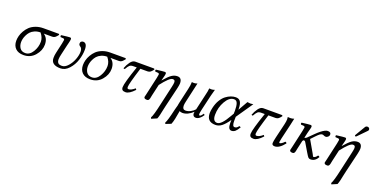

<svg xmlns="http://www.w3.org/2000/svg" viewBox="-30 -1543 5111 2640"><g transform="rotate(20 2525.5 -223.0)"><path d="M74 -140Q74 -174 83.5 -211Q93 -248 115.5 -287.5Q138 -327 170.5 -358Q203 -389 254.5 -409Q306 -429 369 -429H593L601 -417Q579 -388 562 -374.5Q545 -361 521 -361H396Q463 -317 463 -223Q463 -137 399 -62.5Q335 12 233 12Q156 12 115 -29Q74 -70 74 -140ZM349 -361Q302 -361 264 -344Q226 -327 204 -302Q182 -277 167.5 -246Q153 -215 148 -190Q143 -165 143 -145Q143 -94 168.5 -58Q194 -22 247 -22Q311 -22 354 -92Q397 -162 397 -241Q397 -303 349 -361Z M645 -170 679 -321Q688 -363 688 -372Q688 -390 670 -392L630 -395Q619 -411 629 -423Q731 -436 753 -436Q773 -436 773 -415Q773 -407 770.5 -393.5Q768 -380 762 -356Q756 -332 753 -320L722 -185Q708 -128 708 -101Q708 -65 724 -47Q740 -29 781 -29Q826 -29 868.5 -77Q911 -125 934 -187Q957 -249 957 -299Q957 -325 949 -341.5Q941 -358 931 -363.5Q921 -369 913 -378.5Q905 -388 905 -402Q905 -423 918 -432.5Q931 -442 944 -442Q1003 -442 1003 -346Q1003 -271 977 -191Q951 -111 896 -50.5Q841 10 773 10Q636 10 636 -93Q636 -133 645 -170Z M1050 -140Q1050 -174 1059.5 -211Q1069 -248 1091.5 -287.5Q1114 -327 1146.5 -358Q1179 -389 1230.5 -409Q1282 -429 1345 -429H1569L1577 -417Q1555 -388 1538 -374.5Q1521 -361 1497 -361H1372Q1439 -317 1439 -223Q1439 -137 1375 -62.5Q1311 12 1209 12Q1132 12 1091 -29Q1050 -70 1050 -140ZM1325 -361Q1278 -361 1240 -344Q1202 -327 1180 -302Q1158 -277 1143.5 -246Q1129 -215 1124 -190Q1119 -165 1119 -145Q1119 -94 1144.5 -58Q1170 -22 1223 -22Q1287 -22 1330 -92Q1373 -162 1373 -241Q1373 -303 1325 -361Z M1667 -41Q1667 -101 1757 -361H1705Q1672 -361 1654 -346Q1636 -331 1609 -283L1589 -288Q1608 -341 1640 -385Q1672 -429 1711 -429H1987L1995 -417Q1974 -388 1956.5 -374.5Q1939 -361 1915 -361H1810Q1732 -113 1732 -68Q1732 -41 1751 -41Q1790 -41 1843 -87L1856 -69Q1781 12 1727 12Q1696 12 1681.5 0Q1667 -12 1667 -41Z M2379 -283 2311 3Q2304 31 2294.5 77.5Q2285 124 2281 141Q2270 185 2262 201L2183 235L2176 217Q2201 175 2238 3L2301 -275Q2312 -322 2312 -343Q2312 -365 2303.5 -372.5Q2295 -380 2277 -380Q2232 -380 2123 -238L2085 -72Q2083 -65 2080.5 -49.5Q2078 -34 2076 -26Q2074 -18 2069.5 -8.5Q2065 1 2057.5 5.5Q2050 10 2039 10Q1996 10 1996 -17Q1996 -19 2009 -72L2065 -321Q2074 -363 2074 -372Q2074 -390 2056 -392L2016 -395Q2005 -411 2015 -423Q2117 -436 2141 -436Q2161 -436 2161 -415Q2161 -407 2158 -393.5Q2155 -380 2148.5 -355.5Q2142 -331 2139 -320L2137 -311L2138 -310Q2204 -387 2243.5 -413Q2283 -439 2325 -439Q2391 -439 2391 -359Q2391 -336 2379 -283Z M2846 -343 2795 -124Q2783 -67 2783 -54Q2783 -35 2795 -35Q2813 -35 2841 -79L2858 -65Q2809 12 2753 12Q2733 12 2721 -0.5Q2709 -13 2709 -36Q2709 -46 2712 -60Q2635 12 2560 12Q2532 12 2517 0Q2515 2 2510 36.5Q2505 71 2494.5 120.5Q2484 170 2470 204L2391 235L2384 217Q2407 180 2446 7Q2449 -8 2455.5 -29Q2462 -50 2464 -59Q2465 -64 2468 -83Q2471 -102 2474 -112L2522 -322Q2537 -387 2537 -424V-431Q2547 -429 2568 -429Q2590 -429 2617 -439L2551 -147Q2543 -113 2543 -89Q2543 -33 2588 -33Q2624 -33 2661 -52.5Q2698 -72 2721 -99L2772 -322Q2790 -392 2792 -431Q2802 -429 2823 -429Q2845 -429 2872 -439Q2854 -375 2846 -343Z M3268 -189 3267 -131V-128Q3267 -49 3300 -49Q3318 -49 3330 -56.5Q3342 -64 3359 -86L3382 -77Q3355 -29 3331 -8.5Q3307 12 3277 12Q3226 12 3226 -81V-89L3227 -128Q3175 -53 3132.5 -20.5Q3090 12 3042 12Q2914 12 2914 -115Q2914 -150 2925 -196Q2940 -262 2970 -311.5Q3000 -361 3036.5 -388.5Q3073 -416 3109 -429Q3145 -442 3179 -442Q3228 -442 3248.5 -407Q3269 -372 3269 -302V-293V-292L3350 -434Q3357 -434 3372 -431.5Q3387 -429 3394 -429Q3401 -429 3415.5 -431.5Q3430 -434 3436 -434ZM3165 -408Q3096 -408 3043.5 -316.5Q2991 -225 2991 -118Q2991 -22 3055 -22Q3116 -22 3204 -179L3228 -220V-241Q3228 -245 3228.5 -251Q3229 -257 3229 -260Q3229 -332 3215.5 -370Q3202 -408 3165 -408Z M3540 -41Q3540 -101 3630 -361H3578Q3545 -361 3527 -346Q3509 -331 3482 -283L3462 -288Q3481 -341 3513 -385Q3545 -429 3584 -429H3860L3868 -417Q3847 -388 3829.5 -374.5Q3812 -361 3788 -361H3683Q3605 -113 3605 -68Q3605 -41 3624 -41Q3663 -41 3716 -87L3729 -69Q3654 12 3600 12Q3569 12 3554.5 0Q3540 -12 3540 -41Z M3960 -55Q3969 -55 3988 -67Q4007 -79 4025 -100Q4042 -100 4048 -83Q3975 10 3909 10Q3868 10 3868 -23Q3868 -47 3884 -115L3933 -322Q3944 -369 3944 -399Q3944 -414 3941 -429L3944 -431Q3952 -429 3979 -429Q4006 -429 4033 -439L4012 -343L3960 -122Q3950 -79 3950 -68Q3950 -55 3960 -55Z M4197 -322Q4206 -364 4206 -372Q4206 -390 4188 -392L4148 -395Q4137 -411 4147 -423Q4249 -436 4273 -436Q4294 -436 4294 -415Q4294 -409 4291.5 -398Q4289 -387 4286 -376Q4283 -365 4278.5 -348.5Q4274 -332 4271 -320L4253 -241Q4275 -241 4302 -272L4368 -337Q4400 -369 4429.5 -392Q4459 -415 4483 -427Q4507 -439 4523 -439Q4572 -439 4572 -404Q4572 -383 4555.5 -368.5Q4539 -354 4526 -354Q4508 -354 4495 -361Q4482 -368 4470 -368Q4455 -368 4436.5 -355Q4418 -342 4384 -306L4333 -252L4432 -80Q4436 -74 4439 -67.5Q4442 -61 4444 -57Q4446 -53 4448 -49Q4450 -45 4451 -43Q4452 -41 4454 -39Q4456 -37 4458 -36.5Q4460 -36 4463 -36Q4472 -36 4487.5 -47Q4503 -58 4514 -76Q4527 -76 4539 -62Q4501 10 4433 10Q4411 10 4399 -3Q4387 -16 4358 -65L4282 -193Q4280 -197 4274.5 -201Q4269 -205 4262 -205Q4259 -205 4256.5 -204.5Q4254 -204 4252.5 -203Q4251 -202 4249.5 -200Q4248 -198 4247 -196.5Q4246 -195 4244 -192Q4242 -189 4241 -187L4215 -72Q4213 -65 4210.5 -50Q4208 -35 4206 -27Q4204 -19 4199.5 -9Q4195 1 4187.5 5.5Q4180 10 4169 10Q4128 10 4128 -17Q4128 -19 4141 -72Z M5016 -283 4948 3Q4941 31 4931.5 77.5Q4922 124 4918 141Q4907 185 4899 201L4820 235L4813 217Q4838 175 4875 3L4938 -275Q4949 -322 4949 -343Q4949 -365 4940.5 -372.5Q4932 -380 4914 -380Q4869 -380 4760 -238L4722 -72Q4720 -65 4717.5 -49.5Q4715 -34 4713 -26Q4711 -18 4706.5 -8.5Q4702 1 4694.5 5.5Q4687 10 4676 10Q4633 10 4633 -17Q4633 -19 4646 -72L4702 -321Q4711 -363 4711 -372Q4711 -390 4693 -392L4653 -395Q4642 -411 4652 -423Q4754 -436 4778 -436Q4798 -436 4798 -415Q4798 -407 4795 -393.5Q4792 -380 4785.5 -355.5Q4779 -331 4776 -320L4774 -311L4775 -310Q4841 -387 4880.5 -413Q4920 -439 4962 -439Q5028 -439 5028 -359Q5028 -336 5016 -283ZM5018 -681Q5032 -681 5041.5 -672Q5051 -663 5051 -650Q5051 -645 5050 -643Q5048 -634 5041 -628L4922 -506Q4914 -498 4909 -498Q4904 -498 4900 -501.5Q4896 -505 4896 -509Q4896 -511 4897 -512Q4897 -515 4901 -521L4986 -664Q4997 -681 5018 -681Z"/></g></svg>

Font: Linux Libertine O
Style: Italic
Weight: 400
Italic angle: -12°
Designer: Philipp H. Poll
Foundry: Philipp H. Poll
Version: Version 5.1.6